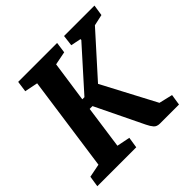

<svg xmlns="http://www.w3.org/2000/svg" viewBox="-170 -803 959 959"><g transform="rotate(-45 309.0 -324.0)"><path d="M-5 0 4 -58 75 -72 146 -576 76 -590 84 -648H359L351 -590L280 -576L249 -360H264L455 -573V-579L401 -590L408 -648H623L614 -590L555 -577L359 -359L509 -75L581 -58L572 0H438Q416 0 405 -12.5Q394 -25 384 -46L261 -300H241L209 -72L279 -58L270 0Z"/></g></svg>

Font: Faustina
Style: Bold Italic
Weight: 700
Italic angle: -8°
Designer: Alfonso Garcia
Foundry: http://www.omnibus-type.com
Version: Version 1.200